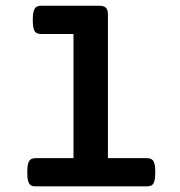

<svg xmlns="http://www.w3.org/2000/svg" viewBox="-20 -661 640 681"><path d="M362.8 -609.9V-100.1H500Q511.7 -100.1 518.1 -95.9Q524.4 -91.8 527.6 -81.1Q530.8 -70.3 530.8 -49.8Q530.8 -29.3 527.6 -18.6Q524.4 -7.8 518.1 -3.9Q511.7 0 500 0H107.4Q95.7 0 89.4 -3.9Q83 -7.8 79.8 -18.6Q76.7 -29.3 76.7 -49.8Q76.7 -70.3 79.8 -81.1Q83 -91.8 89.4 -95.9Q95.7 -100.1 107.4 -100.1H240.7V-540.5H127Q115.2 -540.5 108.9 -544.4Q102.5 -548.3 99.4 -559.1Q96.2 -569.8 96.2 -590.3Q96.2 -610.8 99.4 -621.6Q102.5 -632.3 108.9 -636.5Q115.2 -640.6 127 -640.6H332Q348.6 -640.6 355.7 -633.5Q362.8 -626.5 362.8 -609.9Z"/></svg>

Font: Courier Prime
Style: Bold
Weight: 700
Designer: Alan Dague-Greene, Quote-Unquote Apps
Foundry: Quote-Unquote Apps
Version: Version 3.018